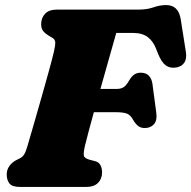

<svg xmlns="http://www.w3.org/2000/svg" viewBox="-20 -738 755 758"><path d="M142.5 -642Q142.5 -667.5 158 -683.8Q173.5 -700 204 -700H524.5Q560.5 -700 585.8 -709Q611 -718 636 -718Q684.5 -718 693.5 -662L714 -532Q718 -506 707.5 -490.5Q697 -475 675.5 -471.5Q651 -467.5 634 -480.2Q617 -493 604 -526L596 -546Q584.5 -575.5 563 -591.8Q541.5 -608 504 -608H439Q428 -569 411 -509.2Q394 -449.5 376.5 -387H442Q456.5 -387 467.2 -393.2Q478 -399.5 491 -422Q500.5 -438 511.2 -444.5Q522 -451 535.5 -451Q556.5 -451 568 -438.8Q579.5 -426.5 582 -405.5L597 -293Q601 -262 587.5 -247.2Q574 -232.5 551.5 -232.5Q534.5 -232.5 523.8 -242Q513 -251.5 506 -264Q495 -284.5 480.2 -289.8Q465.5 -295 438 -295H350.5Q339 -253 329.8 -218.8Q320.5 -184.5 316 -165Q309.5 -137.5 310.8 -125.2Q312 -113 335 -107L354.5 -102Q370 -98.5 376.5 -86Q383 -73.5 383 -57.5Q383 -32 367 -16Q351 0 321.5 0H59Q27.5 0 17 -14Q6.5 -28 6.5 -49Q6.5 -68 17.2 -82.8Q28 -97.5 43.5 -105.5L59.5 -113.5Q70 -119 76.2 -129.8Q82.5 -140.5 89 -163.5Q100 -201 115 -253Q130 -305 145.5 -359.5Q161 -414 173.8 -460.5Q186.5 -507 193 -534.5Q199 -561 198 -572Q197 -583 185.5 -589.5L171 -598Q158 -606 150.2 -615.8Q142.5 -625.5 142.5 -642Z"/></svg>

Font: Fraunces 9pt S100 Black
Style: Italic
Weight: 900
Italic angle: -16°
Version: Version 1.000; ttfautohint (v1.8.3)